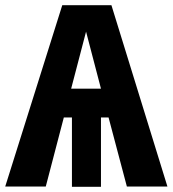

<svg xmlns="http://www.w3.org/2000/svg" viewBox="-31 -713 660 734"><path d="M384 -264H355V1H244V-264H213L144 0H-11L207 -693H395L609 0H454ZM355 -374 298 -592 241 -374Z"/></svg>

Font: Fira Sans Condensed
Style: Bold
Weight: 700
Width: 3
Designer: bBox Type GmbH & Carrois Corporate GbR & Edenspiekermann AG
Foundry: bBox Type GmbH & Carrois Corporate GbR & Edenspiekermann AG
Version: Version 4.301